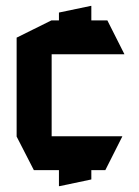

<svg xmlns="http://www.w3.org/2000/svg" viewBox="-20 -583 478 658"><path d="M182 -483V-540L292 -563H293V-483ZM182 55V-24H293V32L184 55ZM96 0 37 -115V-116H399V-115L341 0ZM37 -116V-454L156 -513H157V-116ZM157 -397V-513H348L406 -398V-397Z"/></svg>

Font: Foldit Medium
Style: Regular
Weight: 500
Version: Version 1.003